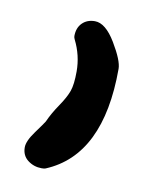

<svg xmlns="http://www.w3.org/2000/svg" viewBox="-49 -173 301 390"><g transform="rotate(10 101.5 21.5)"><path d="M117 -135Q139 -135 160 -100Q181 -65 181 -48Q181 131 70 177Q68 178 62 178Q46 178 33.5 168.5Q21 159 21 142Q21 129 36 108.5Q51 88 54 83Q62 65 75 46Q88 27 93 13Q98 -1 98 -28Q98 -61 83 -91Q81 -95 81 -98Q81 -115 91 -125Q101 -135 117 -135Z"/></g></svg>

Font: Because We Organize
Style: Regular
Weight: 400
Designer: Liz Wetzel, Aaron Williamson, Russ McMullin
Foundry: Red Hat
Version: Version 1.000